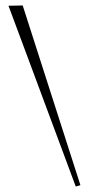

<svg xmlns="http://www.w3.org/2000/svg" viewBox="-20 -695 325 702"><path d="M11 -674 257 -13 274 -18 63 -675Z"/></svg>

Font: Bigelow Rules
Style: Regular
Weight: 400
Designer: Astigmatic (AOETI)
Foundry: Astigmatic (AOETI)
Version: Version 1.000